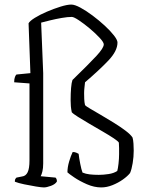

<svg xmlns="http://www.w3.org/2000/svg" viewBox="-20 -820 631 840"><path d="M172 0Q162 0 137.5 -4Q113 -8 86.5 -13.5Q60 -19 45 -25Q45 -34 47 -37Q49 -40 52 -43L77 -48Q93 -50 101 -66.5Q109 -83 109 -118V-455L42 -460Q42 -475 45.5 -483.5Q49 -492 52 -494L113 -500L105 -718Q110 -728 132.5 -742Q155 -756 185.5 -769Q216 -782 245 -791Q274 -800 292 -800Q307 -800 332 -786.5Q357 -773 385 -752Q413 -731 438 -708Q463 -685 478.5 -665Q494 -645 494 -634Q494 -597 454 -555Q414 -513 352 -460Q351 -450 349.5 -437Q348 -424 348 -413Q348 -401 348.5 -387Q349 -373 352 -360Q355 -356 374.5 -344.5Q394 -333 421.5 -317Q449 -301 478 -283Q507 -265 529.5 -248Q552 -231 560 -218Q563 -207 564 -191Q565 -175 565 -161Q565 -134 560.5 -106.5Q556 -79 549 -63Q538 -49 517.5 -34.5Q497 -20 472 -10Q447 0 423 0Q392 0 360 -14Q328 -28 304.5 -44Q281 -60 275 -66Q275 -88 282.5 -113.5Q290 -139 298 -155Q307 -155 314 -152Q321 -149 324 -147Q326 -129 331 -103.5Q336 -78 341 -65Q355 -59 373 -57Q391 -55 412 -55Q432 -55 455 -58.5Q478 -62 493 -72Q496 -82 498.5 -104Q501 -126 501 -145Q501 -157 501 -172Q501 -187 500 -196Q497 -202 477.5 -215Q458 -228 429.5 -244.5Q401 -261 372 -278Q343 -295 321.5 -308.5Q300 -322 294 -329Q291 -343 290 -355.5Q289 -368 289 -381Q289 -412 291 -435.5Q293 -459 297 -470Q369 -540 401.5 -575Q434 -610 434 -626Q434 -635 416 -654.5Q398 -674 373 -695Q348 -716 325.5 -731Q303 -746 294 -746Q276 -746 250 -741.5Q224 -737 199.5 -731Q175 -725 160 -721L169 -500V-105Q169 -84 165.5 -70Q162 -56 158 -49L223 -43Q226 -40 227.5 -36Q229 -32 229 -26Q222 -14 203 -7Q184 0 172 0Z"/></svg>

Font: Texturina 72pt ExtraLight
Style: Regular
Weight: 200
Designer: Guillermo Torres Carreño
Foundry: Omnibus-Type
Version: Version 1.002; ttfautohint (v1.8.3)